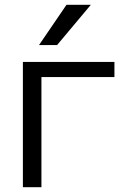

<svg xmlns="http://www.w3.org/2000/svg" viewBox="-20 -777 535 797"><path d="M217 -590H142L256 -757H357ZM152 0H75V-520H455V-457H152Z"/></svg>

Font: M PLUS 1p
Style: Regular
Weight: 400
Version: Version 1.062